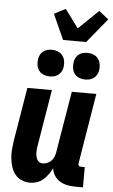

<svg xmlns="http://www.w3.org/2000/svg" viewBox="-64 -1027 632 1076"><g transform="rotate(5 252.0 -488.5)"><path d="M147 8Q121 8 98.5 -2Q76 -12 61.5 -31Q47 -50 40 -73.5Q33 -97 30.5 -122Q28 -147 30.5 -173Q33 -199 37 -225L86 -520H224L172 -206Q170 -195 169 -185Q168 -175 168 -164.5Q168 -154 170 -144Q172 -134 176.5 -125.5Q181 -117 189 -111.5Q197 -106 208 -106Q221 -106 234.5 -111.5Q248 -117 257.5 -127.5Q267 -138 272 -151Q277 -164 279 -178L336 -520H474L409 -126Q408 -122 408.5 -118Q409 -114 411.5 -111Q414 -108 417.5 -107Q421 -106 425 -106H445V8H406Q382 8 359 4Q336 0 316.5 -11.5Q297 -23 284.5 -42Q272 -61 269 -84Q260 -66 248 -49Q236 -32 220.5 -18.5Q205 -5 185.5 1.5Q166 8 147 8ZM404 -595Q387 -595 370.5 -601.5Q354 -608 344 -621.5Q334 -635 331.5 -652.5Q329 -670 332 -688Q334 -700 340 -711.5Q346 -723 356.5 -731Q367 -739 379.5 -742Q392 -745 405 -745Q422 -745 438.5 -738.5Q455 -732 465 -718.5Q475 -705 478 -687.5Q481 -670 478 -652Q476 -640 469.5 -628.5Q463 -617 452.5 -609Q442 -601 429.5 -598Q417 -595 404 -595ZM204 -595Q187 -595 170.5 -601.5Q154 -608 144 -621.5Q134 -635 131.5 -652.5Q129 -670 132 -688Q134 -700 140 -711.5Q146 -723 156.5 -731Q167 -739 179.5 -742Q192 -745 205 -745Q222 -745 238.5 -738.5Q255 -732 265 -718.5Q275 -705 278 -687.5Q281 -670 278 -652Q276 -640 269.5 -628.5Q263 -617 252.5 -609Q242 -601 229.5 -598Q217 -595 204 -595ZM262 -805 198 -947 262 -980 338 -877 450 -985 504 -942 392 -805Z"/></g></svg>

Font: Iosevka Heavy
Style: Italic
Weight: 900
Italic angle: -9°
Monospace: yes
Designer: Belleve Invis
Foundry: Belleve Invis
Version: Version 32.5.0; ttfautohint (v1.8.4)